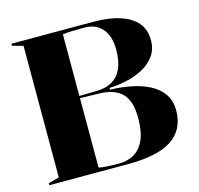

<svg xmlns="http://www.w3.org/2000/svg" viewBox="-103 -818 961 928"><g transform="rotate(-15 377.0 -354.0)"><path d="M439 -708Q519 -708 574.5 -690Q630 -672 659 -637.5Q688 -603 688 -551Q688 -504 664 -471.5Q640 -439 602 -419Q564 -399 519.5 -389.5Q475 -380 435 -379V-370Q487 -369 537 -359.5Q587 -350 628 -329.5Q669 -309 693.5 -275Q718 -241 718 -191Q718 -142 699 -105.5Q680 -69 643 -45.5Q606 -22 551 -11Q496 0 425 0H32V-10L86 -25V-683L32 -698V-708ZM393 -692Q353 -692 326 -691Q299 -690 284 -687V-21Q309 -14 387 -14Q426 -14 459 -32Q492 -50 511.5 -91.5Q531 -133 531 -204Q531 -290 492.5 -327.5Q454 -365 375 -366L278 -368V-379L375 -381Q418 -382 449 -400Q480 -418 497 -455Q514 -492 514 -551Q514 -617 482 -654.5Q450 -692 393 -692Z"/></g></svg>

Font: Kalnia Thin SemiBold
Style: Regular
Weight: 600
Version: Version 1.105